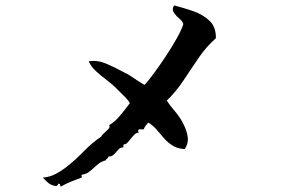

<svg xmlns="http://www.w3.org/2000/svg" viewBox="-20 -690 1040 708"><path d="M776 -549Q740 -517 712 -476Q684 -435 657 -394Q630 -353 595 -319Q605 -303 626 -278.5Q647 -254 660 -225Q670 -204 672.5 -182.5Q675 -161 661 -140Q634 -142 616 -153.5Q598 -165 585 -180Q572 -195 558.5 -211Q545 -227 527 -238Q523 -234 517.5 -227Q512 -220 510 -213H492Q488 -209 490 -205Q492 -201 492 -201Q483 -201 475.5 -193.5Q468 -186 461 -177Q455 -169 449 -163Q443 -157 437 -158Q434 -156 435 -153Q436 -148 434 -146Q427 -147 421 -142.5Q415 -138 410 -131Q404 -124 397 -118Q390 -112 380 -113Q380 -109 375 -105Q370 -102 371 -99Q353 -95 339 -82.5Q325 -70 312 -59Q299 -48 283 -46Q279 -44 281 -41Q283 -37 280 -35Q261 -28 242.5 -20.5Q224 -13 204 -2Q201 -4 202 -8Q202 -9 201 -10.5Q200 -12 195 -13Q195 -13 193 -8.5Q191 -4 186 -4Q169 -6 157.5 -16Q146 -26 138 -35Q164 -37 187 -49.5Q210 -62 231 -79Q262 -104 291 -134Q320 -164 353 -186Q355 -191 359.5 -195Q364 -199 368 -203Q375 -209 380.5 -215Q386 -221 383 -229Q403 -240 423 -264Q443 -288 459 -310Q453 -320 440 -333.5Q427 -347 413 -360Q396 -378 374.5 -394Q353 -410 334.5 -427Q316 -444 307 -464Q339 -469 371 -455.5Q403 -442 430 -427Q436 -424 441.5 -421Q447 -418 452 -416Q467 -406 486 -393.5Q505 -381 513 -377Q523 -387 544 -415Q565 -443 589 -479Q613 -515 631.5 -548Q650 -581 656 -601Q654 -609 647 -616Q640 -623 632 -630Q624 -638 619 -647.5Q614 -657 622 -670Q658 -661 693.5 -648.5Q729 -636 753 -613Q777 -590 776 -549Z"/></svg>

Font: Yuji Syuku
Style: Regular
Weight: 400
Designer: Kataoka Yuji
Foundry: Kinuta Font Factory
Version: Version 3.002